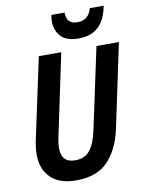

<svg xmlns="http://www.w3.org/2000/svg" viewBox="-100 -1000 817 1079"><g transform="rotate(-10 308.5 -460.0)"><path d="M568 -930H489Q472 -864 406 -864Q345 -864 345 -930H270Q266 -911 266 -892Q266 -843 297 -808Q328 -773 399 -773Q540 -773 568 -930ZM516 -236 617 -714H489L390 -251Q374 -175 344.5 -138.5Q315 -102 260 -102Q182 -102 182 -185Q182 -214 190 -249L288 -714H160L61 -251Q52 -208 52 -170Q52 -87 102 -38.5Q152 10 246 10Q367 10 429.5 -57Q492 -124 516 -236Z"/></g></svg>

Font: Noto Sans UI SemiCondensed
Style: Bold Italic
Weight: 700
Width: 4
Designer: Monotype Design Team
Foundry: Monotype Imaging Inc.
Version: 1.001